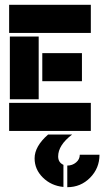

<svg xmlns="http://www.w3.org/2000/svg" viewBox="-20 -545 434 799"><path d="M18 -117H358V0H18ZM260 144Q281 144 296.5 131Q312 118 312 99H394Q394 155 355 194.5Q316 234 260 234ZM18 -525H358V-408H18ZM156 -324H321V-207H156ZM21 -132V-393H141V-132ZM180 15H280Q222 59 222 106Q222 131 244 141V233Q193 228 158.5 194Q124 160 124 114Q124 64 180 15Z"/></svg>

Font: BroshK
Style: Medium
Weight: 500
Designer: gluk
Foundry: gluk
Version: Version 0.60